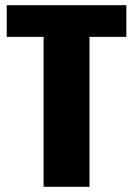

<svg xmlns="http://www.w3.org/2000/svg" viewBox="-20 -720 512 740"><path d="M467 -700V-578H239L325 -649V0H148V-649L232 -578H6V-700Z"/></svg>

Font: Pathway Extreme Condensed ExtraBold
Style: Regular
Weight: 800
Width: 3
Version: Version 1.001;gftools[0.9.26]